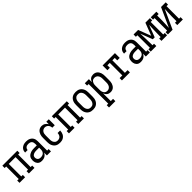

<svg xmlns="http://www.w3.org/2000/svg" viewBox="441 -2215 4117 4117"><g transform="rotate(-45 2500.0 -156.5)"><path d="M23 0V-70H69V-450H23V-520H477V-450H431V-70H477V0H307V-70H353V-450H147V-70H193V0Z M701 8Q682 8 662.5 4.5Q643 1 626 -8.5Q609 -18 596 -33Q583 -48 575 -65.5Q567 -83 564 -102.5Q561 -122 561 -141Q561 -166 567 -191Q573 -216 588 -236Q603 -256 624.5 -270Q646 -284 669.5 -292Q693 -300 718 -303Q743 -306 768 -306H853V-355Q853 -376 847 -396.5Q841 -417 826 -431.5Q811 -446 790 -452Q769 -458 749 -458Q730 -458 711 -454Q692 -450 677 -439Q662 -428 653 -410.5Q644 -393 644 -374H567Q567 -397 573 -418.5Q579 -440 591.5 -458.5Q604 -477 622 -491Q640 -505 661 -513.5Q682 -522 704 -525Q726 -528 749 -528Q772 -528 796 -524Q820 -520 841.5 -510Q863 -500 881 -484Q899 -468 910.5 -447Q922 -426 926.5 -402.5Q931 -379 931 -355V-70H977V0H854V-86Q844 -64 828.5 -45.5Q813 -27 792.5 -15Q772 -3 748.5 2.5Q725 8 701 8ZM732 -62Q756 -62 779.5 -69Q803 -76 820.5 -92.5Q838 -109 846 -132.5Q854 -156 854 -180V-236H768Q753 -236 738.5 -234.5Q724 -233 710 -229.5Q696 -226 682.5 -219.5Q669 -213 658.5 -202.5Q648 -192 643 -178Q638 -164 638 -149Q638 -131 644.5 -113.5Q651 -96 664.5 -83.5Q678 -71 695.5 -66.5Q713 -62 732 -62Z M1247 8Q1221 8 1194.5 2.5Q1168 -3 1145.5 -16.5Q1123 -30 1106 -51Q1089 -72 1078.5 -96.5Q1068 -121 1064.5 -147.5Q1061 -174 1061 -200V-320Q1061 -345 1063.5 -369.5Q1066 -394 1074 -417Q1082 -440 1095.5 -461Q1109 -482 1128 -497.5Q1147 -513 1171 -520.5Q1195 -528 1219 -528Q1240 -528 1260.5 -522.5Q1281 -517 1299 -505.5Q1317 -494 1331 -478.5Q1345 -463 1356 -445V-520H1431V-339H1356Q1356 -362 1348.5 -383.5Q1341 -405 1326 -422Q1311 -439 1290 -448.5Q1269 -458 1247 -458Q1222 -458 1199 -446.5Q1176 -435 1162 -414.5Q1148 -394 1143.5 -369.5Q1139 -345 1139 -320V-200Q1139 -183 1140.5 -166.5Q1142 -150 1147.5 -134.5Q1153 -119 1162.5 -105Q1172 -91 1185 -81Q1198 -71 1214.5 -66.5Q1231 -62 1247 -62Q1270 -62 1291.5 -70Q1313 -78 1327.5 -94.5Q1342 -111 1349 -133Q1356 -155 1356 -177V-178H1433V-176Q1433 -152 1427.5 -127.5Q1422 -103 1411 -81Q1400 -59 1382.5 -41.5Q1365 -24 1343 -12.5Q1321 -1 1296.5 3.5Q1272 8 1247 8Z M1523 0V-70H1569V-450H1523V-520H1977V-450H1931V-70H1977V0H1807V-70H1853V-450H1647V-70H1693V0Z M2250 8Q2223 8 2196.5 2.5Q2170 -3 2147.5 -16.5Q2125 -30 2107.5 -50.5Q2090 -71 2079.5 -95.5Q2069 -120 2065 -146.5Q2061 -173 2061 -200V-320Q2061 -347 2065 -373.5Q2069 -400 2079.5 -424.5Q2090 -449 2107.5 -469.5Q2125 -490 2147.5 -503.5Q2170 -517 2196.5 -522.5Q2223 -528 2250 -528Q2277 -528 2303.5 -522.5Q2330 -517 2352.5 -503.5Q2375 -490 2392.5 -469.5Q2410 -449 2420.5 -424.5Q2431 -400 2435 -373.5Q2439 -347 2439 -320V-200Q2439 -173 2435 -146.5Q2431 -120 2420.5 -95.5Q2410 -71 2392.5 -50.5Q2375 -30 2352.5 -16.5Q2330 -3 2303.5 2.5Q2277 8 2250 8ZM2250 -62Q2267 -62 2283.5 -66Q2300 -70 2313.5 -80Q2327 -90 2336.5 -104Q2346 -118 2351.5 -134Q2357 -150 2359.5 -166.5Q2362 -183 2362 -200V-320Q2362 -337 2359.5 -353.5Q2357 -370 2351.5 -386Q2346 -402 2336.5 -416Q2327 -430 2313.5 -440Q2300 -450 2283.5 -454Q2267 -458 2250 -458Q2233 -458 2216.5 -454Q2200 -450 2186.5 -440Q2173 -430 2163.5 -416Q2154 -402 2148.5 -386Q2143 -370 2141 -353.5Q2139 -337 2139 -320V-200Q2139 -183 2141 -166.5Q2143 -150 2148.5 -134Q2154 -118 2163.5 -104Q2173 -90 2186.5 -80Q2200 -70 2216.5 -66Q2233 -62 2250 -62Z M2523 215V145H2569V-450H2523V-520H2647V-429Q2654 -451 2666.5 -469.5Q2679 -488 2697 -502Q2715 -516 2737 -522Q2759 -528 2781 -528Q2806 -528 2830 -521Q2854 -514 2873 -498.5Q2892 -483 2905.5 -461.5Q2919 -440 2926.5 -417Q2934 -394 2936.5 -369.5Q2939 -345 2939 -320V-200Q2939 -175 2936.5 -150.5Q2934 -126 2926.5 -103Q2919 -80 2905.5 -58.5Q2892 -37 2873 -21.5Q2854 -6 2830 1Q2806 8 2781 8Q2759 8 2737 2Q2715 -4 2697 -18Q2679 -32 2666.5 -50.5Q2654 -69 2647 -91V145H2715V215ZM2751 -62Q2768 -62 2784 -66.5Q2800 -71 2813.5 -81Q2827 -91 2836.5 -105Q2846 -119 2851.5 -134.5Q2857 -150 2859.5 -166.5Q2862 -183 2862 -200V-320Q2862 -337 2859.5 -353.5Q2857 -370 2851.5 -385.5Q2846 -401 2836.5 -415Q2827 -429 2813.5 -439Q2800 -449 2784 -453.5Q2768 -458 2751 -458Q2735 -458 2719 -453.5Q2703 -449 2690 -438.5Q2677 -428 2668.5 -414Q2660 -400 2655 -384.5Q2650 -369 2648.5 -352.5Q2647 -336 2647 -320V-200Q2647 -184 2648.5 -167.5Q2650 -151 2655 -135.5Q2660 -120 2668.5 -106Q2677 -92 2690 -81.5Q2703 -71 2719 -66.5Q2735 -62 2751 -62Z M3129 0V-70H3211V-450H3138V-375H3063V-520H3437V-375H3362V-450H3289V-70H3371V0Z M3701 8Q3682 8 3662.5 4.5Q3643 1 3626 -8.5Q3609 -18 3596 -33Q3583 -48 3575 -65.5Q3567 -83 3564 -102.5Q3561 -122 3561 -141Q3561 -166 3567 -191Q3573 -216 3588 -236Q3603 -256 3624.5 -270Q3646 -284 3669.5 -292Q3693 -300 3718 -303Q3743 -306 3768 -306H3853V-355Q3853 -376 3847 -396.5Q3841 -417 3826 -431.5Q3811 -446 3790 -452Q3769 -458 3749 -458Q3730 -458 3711 -454Q3692 -450 3677 -439Q3662 -428 3653 -410.5Q3644 -393 3644 -374H3567Q3567 -397 3573 -418.5Q3579 -440 3591.5 -458.5Q3604 -477 3622 -491Q3640 -505 3661 -513.5Q3682 -522 3704 -525Q3726 -528 3749 -528Q3772 -528 3796 -524Q3820 -520 3841.5 -510Q3863 -500 3881 -484Q3899 -468 3910.5 -447Q3922 -426 3926.5 -402.5Q3931 -379 3931 -355V-70H3977V0H3854V-86Q3844 -64 3828.5 -45.5Q3813 -27 3792.5 -15Q3772 -3 3748.5 2.5Q3725 8 3701 8ZM3732 -62Q3756 -62 3779.5 -69Q3803 -76 3820.5 -92.5Q3838 -109 3846 -132.5Q3854 -156 3854 -180V-236H3768Q3753 -236 3738.5 -234.5Q3724 -233 3710 -229.5Q3696 -226 3682.5 -219.5Q3669 -213 3658.5 -202.5Q3648 -192 3643 -178Q3638 -164 3638 -149Q3638 -131 3644.5 -113.5Q3651 -96 3664.5 -83.5Q3678 -71 3695.5 -66.5Q3713 -62 3732 -62Z M4002 0V-70H4048V-450H4002V-520H4140L4250 -233L4360 -520H4498V-450H4452V-70H4498V0H4328V-70H4374V-104Q4374 -186 4378 -267.5Q4382 -349 4384 -431L4279 -156H4221L4116 -431Q4118 -349 4122 -267.5Q4126 -186 4126 -104V-70H4172V0Z M4523 0V-70H4569V-450H4523V-520H4693V-450H4647V-312Q4647 -255 4643 -198Q4639 -141 4637 -84L4835 -520H4977V-450H4931V-70H4977V0H4807V-70H4854V-208Q4854 -265 4857.5 -322Q4861 -379 4863 -436L4665 0Z"/></g></svg>

Font: Iosevka Curly Slab
Style: Regular
Weight: 400
Monospace: yes
Designer: Belleve Invis
Foundry: Belleve Invis
Version: Version 22.1.2; ttfautohint (v1.8.4)